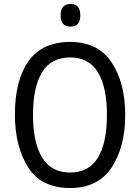

<svg xmlns="http://www.w3.org/2000/svg" viewBox="-20 -936 706 966"><path d="M285 -859Q285 -802 335 -802Q384 -802 384 -859Q384 -916 335 -916Q285 -916 285 -859ZM333 -725Q193 -725 124 -629Q55 -533 55 -359Q55 -200 121 -95Q187 10 333 10Q474 10 542 -94Q610 -198 610 -358Q610 -518 542 -621.5Q474 -725 333 -725ZM333 -647Q427 -647 472.5 -572.5Q518 -498 518 -358Q518 -217 472.5 -142.5Q427 -68 332 -68Q238 -68 192 -143.5Q146 -219 146 -358Q146 -497 191.5 -572Q237 -647 333 -647Z"/></svg>

Font: Noto Sans UI SemiCondensed
Style: Regular
Weight: 400
Width: 4
Designer: Monotype Design Team
Foundry: Monotype Imaging Inc.
Version: 1.001